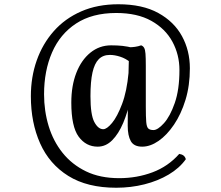

<svg xmlns="http://www.w3.org/2000/svg" viewBox="-20 -680 1037 902"><path d="M643 -467Q652 -464 657 -455.5Q662 -447 663.5 -427.5Q665 -408 665 -371V-180Q665 -131 667 -107Q669 -83 677 -76Q685 -69 701 -69Q721 -69 750 -101Q779 -133 801 -196Q823 -259 823 -351Q823 -423 790 -484Q757 -545 691 -582Q625 -619 526 -619Q413 -619 337.5 -569.5Q262 -520 224.5 -433.5Q187 -347 187 -237Q187 -159 208.5 -88Q230 -17 274 38Q318 93 384 125Q450 157 540 157Q623 157 696.5 129.5Q770 102 822 43Q835 45 842.5 51Q850 57 853 68Q823 110 772.5 140Q722 170 658.5 186Q595 202 526 202Q390 202 301 146.5Q212 91 168.5 -6.5Q125 -104 125 -228Q125 -318 152.5 -396Q180 -474 232.5 -533.5Q285 -593 361.5 -626.5Q438 -660 536 -660Q649 -660 723.5 -619Q798 -578 835 -510Q872 -442 872 -359Q872 -278 851.5 -211Q831 -144 797.5 -94.5Q764 -45 725 -18Q686 9 648 9Q609 9 594.5 -17Q580 -43 580 -89Q580 -115 580.5 -161Q581 -207 582 -262Q583 -317 584.5 -369Q586 -421 587 -458Q600 -458 614.5 -460Q629 -462 643 -467ZM502 -467Q531 -467 555 -464.5Q579 -462 610 -454L593 -387Q571 -405 545 -413.5Q519 -422 496 -422Q464 -422 444 -402Q424 -382 414.5 -339.5Q405 -297 405 -228Q405 -141 423 -107Q441 -73 465 -73Q482 -73 506.5 -102.5Q531 -132 553.5 -191.5Q576 -251 584 -339L611 -363Q608 -289 594.5 -222Q581 -155 559 -103Q537 -51 507 -21Q477 9 439 9Q384 9 349.5 -38Q315 -85 315 -198Q315 -277 338.5 -337.5Q362 -398 404.5 -432.5Q447 -467 502 -467Z"/></svg>

Font: Vollkorn
Style: Regular
Weight: 400
Designer: Friedrich Althausen
Foundry: Friedrich Althausen
Version: Version 5.001